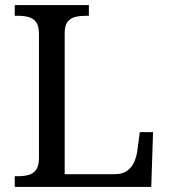

<svg xmlns="http://www.w3.org/2000/svg" viewBox="-20 -734 663 754"><path d="M38 0V-42H51Q74 -42 92.5 -47Q111 -52 122 -67.5Q133 -83 133 -114V-600Q133 -632 122 -647Q111 -662 92.5 -667Q74 -672 51 -672H38V-714H329V-672H316Q294 -672 275.5 -667.5Q257 -663 245.5 -648.5Q234 -634 234 -604V-50H431Q461 -50 479.5 -63.5Q498 -77 507 -98Q516 -119 519 -140L529 -215H581L574 0Z"/></svg>

Font: Noto Serif Bengali
Style: Regular
Weight: 400
Designer: Juan Bruce, Universal Thirst, Indian Type Foundry and the Monotype Design Team.
Foundry: Monotype Imaging Inc.
Version: Version 2.003